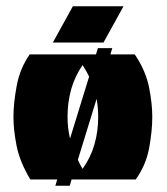

<svg xmlns="http://www.w3.org/2000/svg" viewBox="-20 -574 534 614"><path d="M77 0Q43 -57 33 -108Q23 -159 23 -200Q23 -244 33.5 -300Q44 -356 75 -400H287L293 -420H339L333 -400H411Q446 -348 456.5 -295.5Q467 -243 467 -200Q467 -156 457 -101Q447 -46 414 0H209L203 20H157L163 0ZM196 -200Q196 -164 204 -131L265 -329Q256 -348 244 -366Q219 -329 207.5 -288Q196 -247 196 -200ZM244 -34Q270 -70 282 -112Q294 -154 294 -200Q294 -230 289 -258L229 -63Q235 -49 244 -34ZM375 -554 311 -438H149L213 -554Z"/></svg>

Font: Tac One
Style: Regular
Weight: 400
Designer: Oluseyi Olusanya, David Udoh, Eyiyemi Adegbite, Mirko Velimirović
Version: Version 1.003; ttfautohint (v1.8.4.7-5d5b)